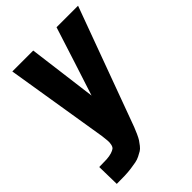

<svg xmlns="http://www.w3.org/2000/svg" viewBox="-226 -676 967 967"><g transform="rotate(-45 258.0 -192.0)"><path d="M19 194.3C40.5 194.3 59.6 194.1 76.2 193.6C92.8 193.1 108.5 191.8 123.3 189.7C138.1 187.6 150.8 185.5 161.4 183.6C172 181.6 182.2 178.1 192.1 173.1C202.1 168.1 210.3 163.6 216.8 159.7C223.3 155.8 230 149.5 236.8 140.9C243.7 132.2 249.2 124.7 253.4 118.2C257.6 111.7 262.7 101.9 268.6 88.9C274.4 75.8 279.2 64.5 283 54.7C286.7 44.9 291.8 31.1 298.3 13.2L515.6 -578.1H362.3L301.8 -389.2L243.7 -210L220.7 -389.2L196.3 -578.1H47.4L136.7 -27.8C138.7 -11.6 140 0.8 140.6 9.3C141.3 17.7 140.6 26.4 138.7 35.2C136.7 43.9 133.4 50.2 128.7 54C123.9 57.7 116.5 61.2 106.4 64.5C96.4 67.7 84.4 69.7 70.6 70.6C56.7 71.4 38.7 71.8 16.6 71.8Z"/></g></svg>

Font: Oswald
Style: Heavy
Weight: 800
Designer: Vernon Adams
Foundry: Vernon Adams
Version: 3.0; ttfautohint (v0.95.6-bc232) -l 8 -r 50 -G 200 -x 0 -w "